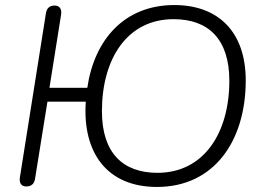

<svg xmlns="http://www.w3.org/2000/svg" viewBox="-20 -733 1038 761"><path d="M602 8C830 8 954 -176 954 -414C954 -608 844 -713 671 -713C473 -713 354 -576 326 -385H176L222 -674C226 -698 216 -711 196 -711C176 -711 165 -700 162 -680L59 -31C55 -7 65 6 84 6C105 6 116 -5 119 -25L168 -330H320C306 -127 405 8 602 8ZM604 -48C467 -48 384 -127 384 -292C384 -500 484 -657 668 -657C806 -657 889 -578 889 -413C889 -206 788 -48 604 -48Z"/></svg>

Font: SN Pro Light
Style: Italic
Weight: 300
Italic angle: -8.99998°
Designer: Tobias Whetton
Foundry: Supernotes
Version: Version 1.001;Glyphs 3.2 (3249)